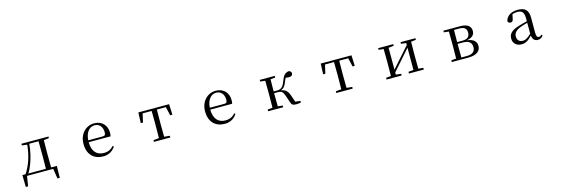

<svg xmlns="http://www.w3.org/2000/svg" viewBox="39 -1708 8922 3051"><g transform="rotate(-15 4500.0 -183.0)"><path d="M323 -489 409 -478C393 -305 340 -146 261 -31H209L213 165H251L277 0H708L734 165H772L776 -31H682L680 -229V-288L682 -480L768 -489V-516H323ZM596 -31H307C334 -73 356 -120 374 -169C411 -266 434 -374 444 -484H596L598 -288V-229Z M1530 15C1620 15 1687 -26 1731 -94L1715 -108C1674 -60 1623 -35 1552 -35C1442 -35 1364 -104 1362 -263H1722C1727 -279 1729 -299 1729 -323C1729 -441 1652 -531 1522 -531C1389 -531 1275 -425 1275 -257C1275 -76 1382 15 1530 15ZM1363 -294C1370 -424 1437 -499 1520 -499C1601 -499 1649 -437 1649 -352C1649 -312 1639 -294 1604 -294Z M2456 0H2635V-28L2543 -37L2541 -229V-288L2543 -484H2691L2724 -341H2760L2753 -516H2247L2240 -341H2276L2309 -484H2457L2459 -288V-229L2457 -37L2365 -28V0Z M3530 15C3620 15 3687 -26 3731 -94L3715 -108C3674 -60 3623 -35 3552 -35C3442 -35 3364 -104 3362 -263H3722C3727 -279 3729 -299 3729 -323C3729 -441 3652 -531 3522 -531C3389 -531 3275 -425 3275 -257C3275 -76 3382 15 3530 15ZM3363 -294C3370 -424 3437 -499 3520 -499C3601 -499 3649 -437 3649 -352C3649 -312 3639 -294 3604 -294Z M4618 -47C4631 -4 4650 9 4711 9C4732 9 4760 5 4782 0V-27L4700 -35L4659 -152C4632 -227 4597 -257 4526 -269C4569 -283 4599 -313 4624 -383C4634 -410 4642 -428 4653 -443C4668 -439 4685 -437 4707 -437C4743 -437 4766 -454 4766 -484C4766 -508 4752 -523 4725 -531C4662 -523 4631 -488 4597 -394C4562 -300 4523 -282 4463 -282H4410L4412 -480L4492 -489V-516H4244V-489L4325 -480L4327 -288V-229L4325 -36L4244 -28V0H4492V-28L4412 -36C4411 -92 4410 -176 4410 -253H4464C4527 -253 4550 -240 4574 -173Z M5456 0H5635V-28L5543 -37L5541 -229V-288L5543 -484H5691L5724 -341H5760L5753 -516H5247L5240 -341H5276L5309 -484H5457L5459 -288V-229L5457 -37L5365 -28V0Z M6560 -489 6644 -479V-447L6484 -266L6354 -119V-479L6440 -489V-516H6192V-489L6273 -480L6275 -288V-229L6273 -36L6192 -28V0H6440V-28L6354 -37V-73L6509 -249L6644 -402V-37L6560 -28V0H6805V-28L6724 -36L6722 -229V-288L6724 -480L6805 -489V-516H6560Z M7345 0H7540C7688 0 7741 -67 7741 -137C7741 -210 7697 -259 7587 -272C7687 -289 7716 -338 7716 -392C7716 -467 7664 -516 7540 -516H7265V-489L7346 -480L7348 -288V-229L7346 -36L7265 -28V0ZM7431 -484H7517C7602 -484 7637 -450 7637 -387C7637 -317 7598 -284 7514 -284H7429ZM7429 -255H7517C7621 -255 7659 -210 7659 -140C7659 -71 7616 -31 7523 -31H7431L7429 -229Z M8678 14C8717 14 8747 -2 8768 -37L8752 -52C8736 -34 8724 -28 8707 -28C8680 -28 8665 -45 8665 -108V-355C8665 -479 8609 -531 8493 -531C8380 -531 8306 -482 8286 -400C8292 -377 8307 -364 8330 -364C8355 -364 8372 -377 8378 -413L8393 -485C8420 -495 8445 -500 8471 -500C8550 -500 8585 -470 8585 -359V-318C8541 -308 8494 -295 8452 -282C8320 -244 8273 -193 8273 -115C8273 -32 8332 15 8411 15C8483 15 8528 -18 8587 -82C8595 -22 8623 14 8678 14ZM8585 -113C8522 -53 8486 -34 8446 -34C8390 -34 8353 -66 8353 -128C8353 -183 8386 -226 8470 -257C8504 -270 8544 -281 8585 -292Z"/></g></svg>

Font: Harano Aji Mincho TW
Style: Regular
Weight: 400
Foundry: Masamichi Hosoda
Version: HaranoAjiMinchoTW-Regular version 20230610;ttx 4.39.4